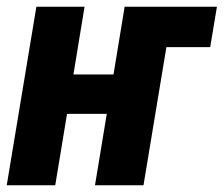

<svg xmlns="http://www.w3.org/2000/svg" viewBox="-30 -550 664 570"><path d="M-10 0 78 -530H221L188 -329H307L340 -530H614L594 -410H464L396 0H252L287 -212H169L134 0Z"/></svg>

Font: Iosevka Curly HvExObl
Style: Regular
Weight: 900
Width: 7
Italic angle: -9°
Monospace: yes
Designer: Belleve Invis
Foundry: Belleve Invis
Version: Version 11.1.0; ttfautohint (v1.8.3)